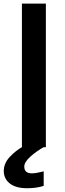

<svg xmlns="http://www.w3.org/2000/svg" viewBox="-31 -792 352 1033"><path d="M86.9 0V-772.5H215.8V0ZM-10.7 127.9Q-10.7 86.9 21.5 52.2Q53.7 17.6 94.7 -4.9H211.9Q166 20.5 132.8 50.3Q99.6 80.1 99.6 104.5Q99.6 140.6 140.6 140.6Q163.1 140.6 204.1 129.9V208Q166 220.7 114.3 220.7Q54.7 220.7 22 195.3Q-10.7 169.9 -10.7 127.9Z"/></svg>

Font: Gothic A1
Style: Bold
Weight: 700
Version: Version 2.50